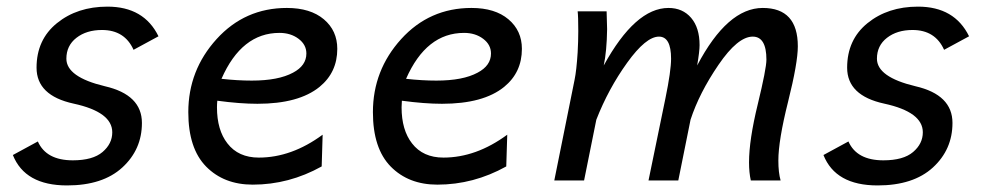

<svg xmlns="http://www.w3.org/2000/svg" viewBox="-20 -547 2995 582"><path d="M183.1 15.1Q55.7 15.1 19 -77.1L94.7 -118.2Q120.1 -61 200.7 -61Q261.2 -61 290.8 -86.2Q320.3 -111.3 320.3 -146Q320.3 -207.5 203.1 -232.9Q90.8 -257.3 90.8 -341.8Q90.8 -426.8 152.6 -476.8Q214.4 -526.9 305.7 -526.9Q416.5 -526.9 460.4 -437L384.8 -396Q357.9 -456.1 289.1 -456.1Q242.2 -456.1 211.7 -432.4Q181.2 -408.7 181.2 -369.1Q181.2 -313.5 297.9 -285.6Q410.2 -259.8 410.2 -174.3Q410.2 -93.8 350.8 -39.3Q291.5 15.1 183.1 15.1Z M743.2 -302.7Q823.7 -302.7 868.2 -326.7Q908.7 -348.1 908.7 -384.8Q908.7 -411.6 885 -429.4Q861.3 -447.3 827.1 -447.3Q712.4 -447.3 651.4 -308.1Q699.7 -302.7 743.2 -302.7ZM746.1 12.7Q658.7 12.7 604.7 -42.2Q550.8 -97.2 550.8 -207Q550.8 -334 636.5 -428.5Q722.2 -522.9 849.6 -522.9Q920.9 -522.9 961.7 -488.5Q1002.4 -454.1 1002.4 -398.9Q1002.4 -327.6 948.7 -283.7Q885.7 -232.4 760.3 -232.4Q707.5 -232.4 638.7 -241.7Q637.7 -231.4 637.7 -221.7Q637.7 -152.8 669.4 -112.3Q702.6 -69.3 764.6 -69.3Q863.8 -69.3 958 -138.7L955.1 -42.5Q856 12.7 746.1 12.7Z M1302.7 -302.7Q1383.3 -302.7 1427.7 -326.7Q1468.3 -348.1 1468.3 -384.8Q1468.3 -411.6 1444.6 -429.4Q1420.9 -447.3 1386.7 -447.3Q1272 -447.3 1210.9 -308.1Q1259.3 -302.7 1302.7 -302.7ZM1305.7 12.7Q1218.3 12.7 1164.3 -42.2Q1110.4 -97.2 1110.4 -207Q1110.4 -334 1196 -428.5Q1281.7 -522.9 1409.2 -522.9Q1480.5 -522.9 1521.2 -488.5Q1562 -454.1 1562 -398.9Q1562 -327.6 1508.3 -283.7Q1445.3 -232.4 1319.8 -232.4Q1267.1 -232.4 1198.2 -241.7Q1197.3 -231.4 1197.3 -221.7Q1197.3 -152.8 1229 -112.3Q1262.2 -69.3 1324.2 -69.3Q1423.3 -69.3 1517.6 -138.7L1514.6 -42.5Q1415.5 12.7 1305.7 12.7Z M2346.2 0H2255.9Q2250.5 -23.9 2250.5 -54.7Q2250.5 -122.6 2276.9 -230.7Q2303.2 -338.9 2303.2 -366.2Q2303.2 -436 2261.7 -436Q2216.3 -436 2158 -350.6Q2099.6 -265.1 2073.2 -184.1L2036.1 0H1945.8L1997.1 -249Q2014.2 -332 2014.2 -369.1Q2014.2 -436 1977.5 -436Q1938 -436 1881.1 -356.9Q1824.2 -277.8 1787.6 -184.1L1750.5 0H1660.2L1721.7 -305.2Q1727.5 -333 1731 -388.2Q1732.9 -422.4 1732.9 -453.1Q1732.9 -498 1731 -512.7H1818.8Q1819.8 -488.3 1820.3 -458.5Q1819.3 -391.6 1810.1 -348.6Q1905.8 -522.9 2006.3 -522.9Q2049.3 -522.9 2075 -492.9Q2100.6 -462.9 2100.6 -410.2Q2100.6 -391.6 2093.3 -348.6Q2185.1 -522.9 2292 -522.9Q2398.4 -522.9 2398.4 -406.7Q2398.4 -356.4 2368.9 -238.8Q2339.4 -121.1 2339.4 -60.5Q2339.4 -23.9 2346.2 0Z M2640.1 15.1Q2512.7 15.1 2476.1 -77.1L2551.8 -118.2Q2577.1 -61 2657.7 -61Q2718.3 -61 2747.8 -86.2Q2777.3 -111.3 2777.3 -146Q2777.3 -207.5 2660.2 -232.9Q2547.9 -257.3 2547.9 -341.8Q2547.9 -426.8 2609.6 -476.8Q2671.4 -526.9 2762.7 -526.9Q2873.5 -526.9 2917.5 -437L2841.8 -396Q2814.9 -456.1 2746.1 -456.1Q2699.2 -456.1 2668.7 -432.4Q2638.2 -408.7 2638.2 -369.1Q2638.2 -313.5 2754.9 -285.6Q2867.2 -259.8 2867.2 -174.3Q2867.2 -93.8 2807.9 -39.3Q2748.5 15.1 2640.1 15.1Z"/></svg>

Font: Cadman
Style: Italic
Weight: 400
Italic angle: -12°
Designer: Paul James MIller
Foundry: High-Logic / Made with FontCreator
Version: Version 2.114;March 28, 2021;FontCreator 13.0.0.2683 64-bit